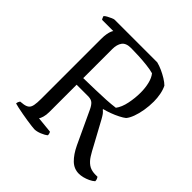

<svg xmlns="http://www.w3.org/2000/svg" viewBox="-183 -855 1007 1007"><g transform="rotate(45 320.0 -352.0)"><path d="M215 0Q209 0 193.5 -2Q178 -4 157.5 -7Q137 -10 116 -14Q95 -18 78 -21.5Q61 -25 52 -28Q52 -35 55 -41Q58 -47 60 -50L85 -53Q102 -56 111.5 -64Q121 -72 124.5 -90Q128 -108 128 -140V-582Q128 -605 131 -621Q134 -637 138 -646Q142 -655 144 -657H61Q58 -660 55.5 -666.5Q53 -673 52 -676Q57 -682 68 -688Q79 -694 90.5 -699Q102 -704 107 -704H423Q443 -699 464 -689.5Q485 -680 504.5 -668Q524 -656 536 -644Q546 -624 551 -598Q556 -572 556 -546Q556 -512 550.5 -479.5Q545 -447 535.5 -421.5Q526 -396 514 -382Q503 -373 482.5 -362.5Q462 -352 439 -343.5Q416 -335 396 -330V-327Q406 -319 412 -311Q418 -303 428 -285L496 -160Q511 -131 525 -108.5Q539 -86 558 -72.5Q577 -59 606 -58H626Q628 -54 631 -48.5Q634 -43 634 -33Q623 -23 607 -15.5Q591 -8 575 -4Q559 0 545 0Q509 0 482 -26Q455 -52 433 -98L348 -280Q338 -301 327 -311Q316 -321 295 -322H207V-120Q207 -97 202 -80.5Q197 -64 192 -58L282 -49Q284 -47 286 -41Q288 -35 288 -28Q275 -17 253.5 -8.5Q232 0 215 0ZM207 -371Q254 -372 295.5 -373Q337 -374 373 -376Q409 -378 438 -382Q457 -407 465.5 -448.5Q474 -490 474 -530Q474 -565 466.5 -595.5Q459 -626 444 -644Q423 -650 392 -653.5Q361 -657 329.5 -658.5Q298 -660 273 -660Q236 -660 221.5 -640Q207 -620 207 -586Z"/></g></svg>

Font: Texturina 12pt ExtraLight
Style: Regular
Weight: 250
Designer: Guillermo Torres Carreño
Foundry: Omnibus-Type
Version: Version 1.002